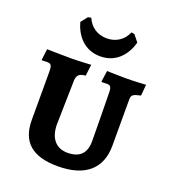

<svg xmlns="http://www.w3.org/2000/svg" viewBox="-133 -816 821 924"><g transform="rotate(20 277.0 -354.5)"><path d="M279 -558C363 -558 408 -619 425 -681L398 -715L382 -718C363 -673 324 -650 279 -650C234 -650 195 -673 176 -718L160 -715L133 -681C150 -619 195 -558 279 -558ZM268 9C407 9 482 -55 482 -174V-410C482 -434 489 -439 529 -448L534 -505C534 -505 475 -501 431 -501C401 -501 335 -503 335 -503L327 -447L329 -444C329 -444 346 -445 355 -445C375 -445 380 -437 380 -403C380 -403 383 -212 383 -161C383 -99 352 -68 290 -68C229 -68 196 -111 196 -180L201 -407C203 -433 213 -444 246 -447L253 -505C253 -505 186 -501 152 -501C101 -501 28 -503 28 -503L21 -447L23 -444C23 -444 40 -445 48 -445C70 -445 75 -438 75 -403V-158C75 -45 138 9 268 9Z"/></g></svg>

Font: Alegreya SC
Style: Bold
Weight: 700
Designer: Juan Pablo del Peral
Foundry: Huerta Tipografica
Version: Version 2.007;PS 002.007;hotconv 1.0.88;makeotf.lib2.5.64775